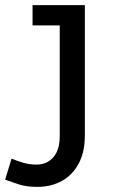

<svg xmlns="http://www.w3.org/2000/svg" viewBox="-97 -491 442 749"><path d="M49 238Q5 238 -24.5 228Q-54 218 -77 210L-52 128Q-29 137 -6 144Q17 151 46 151Q86 151 111 122.5Q136 94 136 40V-471H234V38Q234 102 210 147Q186 192 144 215Q102 238 49 238ZM30 -392V-471H212V-392Z"/></svg>

Font: BioRhyme
Style: Regular
Weight: 400
Designer: Aoife Mooney
Foundry: Aoife Mooney Type
Version: Version 1.600;gftools[0.9.33]